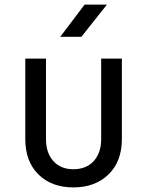

<svg xmlns="http://www.w3.org/2000/svg" viewBox="-20 -805 640 835"><path d="M299 10Q204 10 147 -46.5Q90 -103 90 -200V-550H180V-200Q180 -140 212 -104.5Q244 -69 299 -69Q355 -69 387.5 -104.5Q420 -140 420 -200V-550H510V-200Q510 -103 452 -46.5Q394 10 299 10ZM242 -645 348 -785H445L334 -645Z"/></svg>

Font: JetBrains Mono
Style: Regular
Weight: 400
Monospace: yes
Designer: Philipp Nurullin, Konstantin Bulenkov
Foundry: JetBrains
Version: Version 2.305